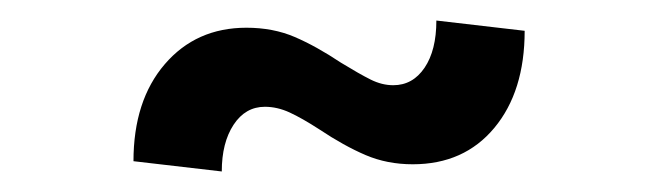

<svg xmlns="http://www.w3.org/2000/svg" viewBox="-20 -386 642 187"><path d="M220 -359Q246 -359 267 -350Q288 -341 312 -325Q330 -314 341 -308.5Q352 -303 363 -303Q382 -303 393.5 -320Q405 -337 405 -366L491 -356Q491 -297 461.5 -261.5Q432 -226 382 -226Q357 -226 336 -235Q315 -244 291 -260Q274 -271 262 -276.5Q250 -282 238 -282Q219 -282 207.5 -264.5Q196 -247 196 -219L110 -229Q110 -288 140.5 -323.5Q171 -359 220 -359Z"/></svg>

Font: MedMera Sans Display
Style: Regular
Weight: 500
Designer: Kasper Nordkvist
Foundry: UNCUT.wtf
Version: Version 1.300